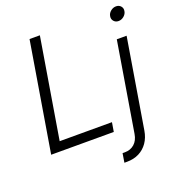

<svg xmlns="http://www.w3.org/2000/svg" viewBox="-162 -867 1112 1203"><g transform="rotate(-20 393.5 -265.5)"><path d="M46.9 0 167.5 -727.5H236.3L126 -61.5H474.6L464.4 0ZM680.7 -539.1H746.1L647.5 57.1Q640.1 102.5 617.2 135.5Q594.2 168.5 559.1 186.3Q523.9 204.1 478.5 204.1H460.9L470.7 143.6H486.3Q523.9 143.6 549.8 120.8Q575.7 98.1 582.5 55.7ZM730.5 -642.6Q711.4 -642.6 699.5 -656.2Q687.5 -669.9 690.9 -689Q693.8 -708 710.2 -721.4Q726.6 -734.9 746.1 -734.9Q766.1 -734.9 777.8 -721.4Q789.6 -708 786.1 -689Q783.2 -669.9 766.8 -656.2Q750.5 -642.6 730.5 -642.6Z"/></g></svg>

Font: Inter 18pt Light
Style: Italic
Weight: 300
Italic angle: -9.3988°
Designer: Rasmus Andersson
Foundry: rsms
Version: Version 4.001;git-66647c0bb